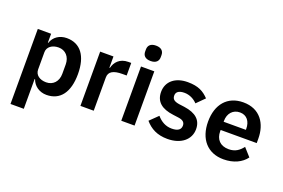

<svg xmlns="http://www.w3.org/2000/svg" viewBox="-117 -1141 2561 1736"><g transform="rotate(20 1163.0 -273.0)"><path d="M74 200H202V-87H206C226 -28 281 12 350 12C482 12 555 -87 555 -262C555 -436 482 -534 350 -534C281 -534 225 -496 206 -436H202V-522H74ZM309 -94C248 -94 202 -125 202 -179V-345C202 -396 248 -429 309 -429C375 -429 421 -380 421 -306V-216C421 -142 375 -94 309 -94Z M802 0V-320C802 -377 847 -401 933 -401H973V-522H945C862 -522 820 -469 807 -414H802V-522H674V0Z M1131 -598C1183 -598 1206 -625 1206 -662V-682C1206 -719 1183 -746 1131 -746C1078 -746 1056 -719 1056 -682V-662C1056 -625 1078 -598 1131 -598ZM1067 0H1195V-522H1067Z M1514 12C1644 12 1729 -58 1729 -159C1729 -246 1674 -297 1560 -313L1507 -320C1458 -328 1439 -344 1439 -379C1439 -411 1463 -433 1518 -433C1569 -433 1613 -409 1643 -377L1718 -452C1668 -504 1616 -534 1514 -534C1395 -534 1316 -470 1316 -369C1316 -274 1378 -225 1490 -211L1542 -204C1588 -198 1606 -179 1606 -149C1606 -112 1580 -89 1519 -89C1460 -89 1414 -116 1376 -160L1298 -84C1350 -24 1415 12 1514 12Z M2053 12C2150 12 2226 -25 2269 -84L2200 -161C2168 -120 2130 -90 2067 -90C1983 -90 1940 -141 1940 -216V-229H2287V-271C2287 -414 2212 -534 2049 -534C1896 -534 1807 -427 1807 -262C1807 -95 1899 12 2053 12ZM2051 -438C2117 -438 2154 -389 2154 -317V-308H1940V-316C1940 -388 1984 -438 2051 -438Z"/></g></svg>

Font: IBM Plex Devanagari Medium
Style: Regular
Weight: 600
Designer: Mike Abbink, Paul van der Laan, Pieter van Rosmalen, Erin McLaughlin
Foundry: Bold Monday
Version: Version 1.0